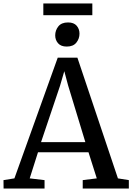

<svg xmlns="http://www.w3.org/2000/svg" viewBox="-28 -1079 758 1099"><path d="M54.5 -58 302.5 -749H415L647 -58L709.5 -48V0H445.5V-48L526 -58L478.5 -207.5H189.5L142 -58L227 -48V0H-7.5L-8 -48ZM460.5 -265.5 362 -589.5 340 -671.5 315.5 -587.5 207 -265.5ZM353.5 -812.5Q321 -812.5 304.5 -831.2Q288 -850 288 -876.5Q288 -905.5 306 -928Q324 -950.5 361 -950.5H362Q394.5 -950.5 410.8 -931.8Q427 -913 427 -886.5Q427 -857.5 409 -835Q391 -812.5 354.5 -812.5ZM500.5 -1059V-992H220V-1059Z"/></svg>

Font: Merriweather 24pt
Style: Regular
Weight: 400
Designer: Eben Sorkin
Foundry: Eben Sorkin
Version: Version 2.100